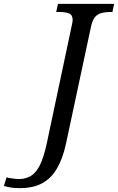

<svg xmlns="http://www.w3.org/2000/svg" viewBox="-175 -734 611 994"><path d="M-73 240C-91 240 -106 239 -118 237C-131 235 -143 232 -155 229L-141 184C-132 187 -122 189 -109 190C-97 192 -86 193 -76 193C-53 193 -32 187 -14 176C3 165 19 147 32 120C45 93 57 56 67 9L197 -604C198 -608 199 -613 200 -619C201 -625 201 -629 201 -632C201 -649 194 -660 181 -665C168 -670 150 -672 129 -672H116L125 -714H416L407 -672H394C379 -672 365 -670 352 -667C339 -664 327 -657 318 -647C309 -637 302 -621 297 -600L167 8C156 61 140 104 120 138C100 173 74 198 43 215C11 232 -28 240 -73 240Z"/></svg>

Font: NameLogos Serif
Style: Italic
Weight: 500
Version: Version 0.1